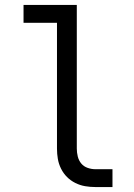

<svg xmlns="http://www.w3.org/2000/svg" viewBox="-20 -755 540 775"><path d="M365 0H434V-72H365Q349 -72 333.5 -77.5Q318 -83 308 -95Q298 -107 294 -123Q290 -139 290 -155V-735H75V-663H210V-155Q210 -134 213.5 -113.5Q217 -93 226.5 -74Q236 -55 250.5 -40.5Q265 -26 284 -16.5Q303 -7 323.5 -3.5Q344 0 365 0Z"/></svg>

Font: Iosevka SS09
Style: Regular
Weight: 400
Monospace: yes
Designer: Belleve Invis
Foundry: Belleve Invis
Version: Version 5.2.1; ttfautohint (v1.8.3)